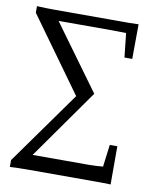

<svg xmlns="http://www.w3.org/2000/svg" viewBox="-77 -634 628 783"><g transform="rotate(10 236.5 -242.5)"><path d="M403.3 -69.3H434.6V88.9Q413.1 87.9 396 87.9Q378.9 87.9 361.3 87.9H91.8Q73.2 87.9 54.7 88.4Q36.1 88.9 17.6 89.8V61.5L251 -265.6L252.9 -214.8L12.7 -547.9V-575.2Q31.2 -574.2 49.3 -573.7Q67.4 -573.2 85.9 -573.2H359.4Q377.9 -573.2 395 -573.2Q412.1 -573.2 433.6 -574.2L432.6 -430.7H400.4L389.6 -530.3Q377 -530.3 363.3 -530.8Q349.6 -531.2 333 -531.2H82L89.8 -558.6L304.7 -263.7L65.4 75.2L63.5 25.4H335Q351.6 25.4 365.2 24.4Q378.9 23.4 391.6 22.5Z"/></g></svg>

Font: Crimson Pro ExtraLight
Style: Regular
Weight: 250
Designer: Jacques Le Bailly
Foundry: Baron von Fonthausen
Version: Version 1.003